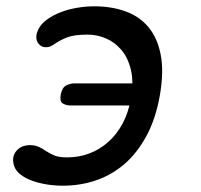

<svg xmlns="http://www.w3.org/2000/svg" viewBox="-20 -580 640 610"><path d="M432 -245Q443 -245 456 -251Q469 -257 473 -280Q478 -303 467 -309Q456 -315 445 -315H215Q204 -315 191 -309Q178 -303 173 -280Q169 -257 180 -251Q191 -245 202 -245ZM488 -278Q501 -353 490.5 -406.5Q480 -460 451.5 -494Q423 -528 378.5 -544Q334 -560 279 -560Q254 -560 226.5 -555.5Q199 -551 175 -542Q151 -533 131.5 -519.5Q112 -506 103 -489Q101 -485 99 -480Q97 -475 96 -470Q94 -457 98.5 -447.5Q103 -438 114 -432Q116 -431 119 -430.5Q122 -430 127 -430Q132 -430 137 -431.5Q142 -433 150 -438Q170 -452 192.5 -461Q215 -470 259 -470Q288 -470 316.5 -458Q345 -446 366 -421Q387 -396 396 -357.5Q405 -319 396 -267Q388 -222 369.5 -187.5Q351 -153 324 -129Q297 -105 264 -92.5Q231 -80 193 -80Q169 -80 155.5 -85Q142 -90 128 -99Q112 -110 100.5 -114.5Q89 -119 74 -119Q69 -119 63.5 -118Q58 -117 52 -115Q40 -110 32 -100.5Q24 -91 22 -79Q21 -73 22 -66Q23 -59 25 -52Q31 -36 46.5 -24.5Q62 -13 83 -5.5Q104 2 129 6Q154 10 180 10Q235 10 285 -7Q335 -24 375.5 -59Q416 -94 445.5 -148.5Q475 -203 488 -278Z"/></svg>

Font: Maple Mono
Style: Italic
Weight: 400
Italic angle: -10°
Monospace: yes
Designer: subframe7536
Version: Version 7.300